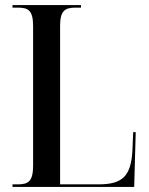

<svg xmlns="http://www.w3.org/2000/svg" viewBox="-20 -734 585 754"><path d="M29 0H507L513 -215H503L500 -142C494 -43 462 -10 367 -10H216V-632C216 -691 234 -704 276 -704H298V-714H29V-704H51C92 -704 110 -692 110 -631V-84C110 -23 92 -10 51 -10H29Z"/></svg>

Font: Noto Serif Display Condensed Medium
Style: Regular
Weight: 500
Width: 3
Designer: Monotype Design Team
Foundry: Monotype Imaging Inc.
Version: Version 2.009